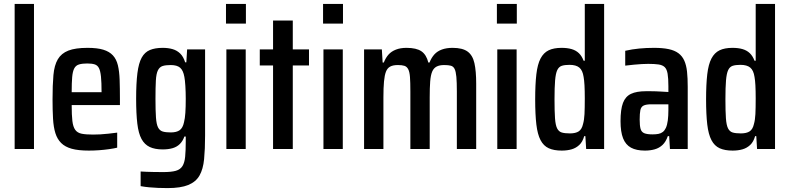

<svg xmlns="http://www.w3.org/2000/svg" viewBox="-20 -763 4043 983"><path d="M55 0V-743H154V0Z M435 8Q381 8 347 -1.5Q313 -11 293 -31Q273 -51 263.5 -81.5Q254 -112 251.5 -155.5Q249 -199 249 -254Q249 -328 253.5 -378.5Q258 -429 276 -459.5Q294 -490 330 -504Q366 -518 428 -518Q478 -518 509 -508.5Q540 -499 558 -479.5Q576 -460 583.5 -429Q591 -398 592.5 -354.5Q594 -311 594 -255V-225H347Q347 -174 350.5 -144Q354 -114 365 -98.5Q376 -83 397.5 -78.5Q419 -74 456 -74Q474 -74 493 -75Q512 -76 534.5 -78.5Q557 -81 580 -84V-7Q564 -3 539.5 0.5Q515 4 488.5 6Q462 8 435 8ZM500 -271V-291Q500 -341 497 -370.5Q494 -400 486.5 -414.5Q479 -429 464.5 -433.5Q450 -438 426 -438Q401 -438 384.5 -433Q368 -428 360 -412.5Q352 -397 349.5 -368Q347 -339 347 -291H519Z M838 200Q813 200 789.5 199Q766 198 744 196Q722 194 700 190V115Q714 116 729.5 116.5Q745 117 765.5 117.5Q786 118 816 118Q857 118 880 111.5Q903 105 914 87.5Q925 70 928 39Q931 8 931 -40V-64H924Q916 -41 901 -26Q886 -11 864 -4.5Q842 2 813 2Q773 2 746.5 -10.5Q720 -23 704.5 -51.5Q689 -80 683 -130.5Q677 -181 677 -257Q677 -337 683.5 -388.5Q690 -440 705.5 -468Q721 -496 747.5 -507Q774 -518 813 -518Q841 -518 863.5 -511.5Q886 -505 902.5 -489Q919 -473 928 -444H934L938 -510H1030V-69Q1030 0 1025 51.5Q1020 103 1001.5 135.5Q983 168 944 184Q905 200 838 200ZM854 -85Q884 -85 900 -96.5Q916 -108 922 -137Q927 -156 929 -185.5Q931 -215 931 -257Q931 -292 929 -323Q927 -354 924 -369Q918 -403 902 -416.5Q886 -430 854 -430Q828 -430 812.5 -425Q797 -420 788.5 -403Q780 -386 778 -351Q776 -316 776 -257Q776 -197 778.5 -161.5Q781 -126 789.5 -110Q798 -94 813.5 -89.5Q829 -85 854 -85Z M1137 -642V-743H1239V-642ZM1139 0V-510H1238V0Z M1378 0V-428H1310V-510H1378V-658H1479V-510H1562V-428H1479V0Z M1634 -642V-743H1736V-642ZM1636 0V-510H1735V0Z M1844 0V-510H1935L1939 -443H1945Q1955 -468 1969.5 -484Q1984 -500 2007 -509Q2030 -518 2061 -518Q2112 -518 2137.5 -500.5Q2163 -483 2173 -443H2179Q2189 -468 2204 -484.5Q2219 -501 2242.5 -509.5Q2266 -518 2297 -518Q2348 -518 2374 -499Q2400 -480 2409 -439.5Q2418 -399 2418 -335V0H2319V-295Q2319 -342 2316.5 -369.5Q2314 -397 2307.5 -410Q2301 -423 2288.5 -426.5Q2276 -430 2254 -430Q2230 -430 2215 -422Q2200 -414 2192.5 -396Q2185 -378 2182.5 -346Q2180 -314 2180 -265V0H2081V-295Q2081 -342 2079 -368.5Q2077 -395 2070 -408.5Q2063 -422 2050.5 -426Q2038 -430 2017 -430Q1992 -430 1977.5 -422Q1963 -414 1956 -396Q1949 -378 1946 -346Q1943 -314 1943 -265V0Z M2524 -642V-743H2626V-642ZM2526 0V-510H2625V0Z M2856 8Q2816 8 2789.5 -4Q2763 -16 2747.5 -45.5Q2732 -75 2726 -126Q2720 -177 2720 -254Q2720 -331 2726 -382.5Q2732 -434 2747.5 -463.5Q2763 -493 2789 -505.5Q2815 -518 2855 -518Q2885 -518 2907 -511.5Q2929 -505 2944 -490.5Q2959 -476 2968 -452H2974V-743H3073V0H2981L2977 -66H2971Q2963 -37 2946 -21Q2929 -5 2906.5 1.5Q2884 8 2856 8ZM2898 -80Q2927 -80 2943 -90.5Q2959 -101 2965 -128Q2971 -149 2972.5 -179Q2974 -209 2974 -259Q2974 -299 2972.5 -326Q2971 -353 2968 -369Q2963 -403 2946 -417Q2929 -431 2896 -431Q2871 -431 2856 -426Q2841 -421 2833 -404Q2825 -387 2822 -351.5Q2819 -316 2819 -255Q2819 -194 2821.5 -158Q2824 -122 2832.5 -105.5Q2841 -89 2856.5 -84.5Q2872 -80 2898 -80Z M3282 8Q3238 8 3210.5 -7Q3183 -22 3170 -55Q3157 -88 3157 -143Q3157 -203 3169.5 -236Q3182 -269 3210.5 -282.5Q3239 -296 3287 -296Q3297 -296 3310 -296Q3323 -296 3337.5 -295.5Q3352 -295 3368 -294Q3384 -293 3402 -292V-322Q3402 -362 3398 -385.5Q3394 -409 3383 -419.5Q3372 -430 3351.5 -433Q3331 -436 3299 -436Q3284 -436 3266 -435Q3248 -434 3227 -432Q3206 -430 3181 -427V-503Q3216 -511 3252.5 -514.5Q3289 -518 3328 -518Q3373 -518 3403.5 -511.5Q3434 -505 3453.5 -490.5Q3473 -476 3483.5 -452.5Q3494 -429 3497.5 -396Q3501 -363 3501 -318V0H3410L3406 -66H3399Q3389 -37 3372 -21Q3355 -5 3332 1.5Q3309 8 3282 8ZM3321 -75Q3338 -75 3351 -77.5Q3364 -80 3373.5 -87.5Q3383 -95 3389 -108Q3396 -123 3399 -146.5Q3402 -170 3402 -199V-229H3315Q3288 -229 3275 -222.5Q3262 -216 3258.5 -199Q3255 -182 3255 -151Q3255 -120 3259.5 -103.5Q3264 -87 3278.5 -81Q3293 -75 3321 -75Z M3731 8Q3691 8 3664.5 -4Q3638 -16 3622.5 -45.5Q3607 -75 3601 -126Q3595 -177 3595 -254Q3595 -331 3601 -382.5Q3607 -434 3622.5 -463.5Q3638 -493 3664 -505.5Q3690 -518 3730 -518Q3760 -518 3782 -511.5Q3804 -505 3819 -490.5Q3834 -476 3843 -452H3849V-743H3948V0H3856L3852 -66H3846Q3838 -37 3821 -21Q3804 -5 3781.5 1.5Q3759 8 3731 8ZM3773 -80Q3802 -80 3818 -90.5Q3834 -101 3840 -128Q3846 -149 3847.5 -179Q3849 -209 3849 -259Q3849 -299 3847.5 -326Q3846 -353 3843 -369Q3838 -403 3821 -417Q3804 -431 3771 -431Q3746 -431 3731 -426Q3716 -421 3708 -404Q3700 -387 3697 -351.5Q3694 -316 3694 -255Q3694 -194 3696.5 -158Q3699 -122 3707.5 -105.5Q3716 -89 3731.5 -84.5Q3747 -80 3773 -80Z"/></svg>

Font: Saira Condensed SemiBold
Style: Regular
Weight: 600
Width: 3
Designer: Hector Gatti with collaboration of the Omnibus-Type team
Foundry: Omnibus-Type
Version: Version 1.100